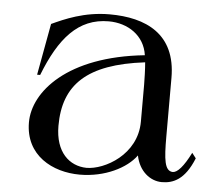

<svg xmlns="http://www.w3.org/2000/svg" viewBox="-44 -563 719 627"><g transform="rotate(5 316.0 -249.5)"><path d="M239 15C321 15 392 -21 423 -64C433 -13 470 16 508 16C545 16 583 1 612 -71L599 -88C576 -42 556 -20 541 -20C514 -21 510 -58 510 -134V-326C510 -470 410 -515 291 -515C208 -515 144 -486 103 -467L72 -298H82C130 -421 190 -492 290 -492C353 -492 408 -456 417 -392C165 -366 59 -241 59 -141C59 -32 150 15 239 15ZM259 -9C203 -10 156 -51 156 -138C156 -272 230 -346 420 -369C422 -349 423 -311 423 -296V-175C423 -66 318 -9 259 -9Z"/></g></svg>

Font: Sprat
Style: Regular
Weight: 400
Designer: Ethan Nakache
Foundry: Collletttivo
Version: Version 2.000;Glyphs 3.2 (3217)